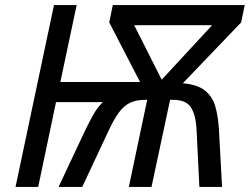

<svg xmlns="http://www.w3.org/2000/svg" viewBox="-20 -734 981 754"><path d="M41 0 192 -714H281L217 -412H530L409 -646L423 -714H941L927 -646L698 -407Q756 -402 785.5 -378Q815 -354 826 -314.5Q837 -275 840 -222L852 0H763L752 -223Q749 -284 729 -313.5Q709 -343 656 -342H648L575 0H486L558 -342H551Q515 -342 491 -330.5Q467 -319 447.5 -293Q428 -267 407 -222L303 0H210L314 -221Q331 -256 347 -284.5Q363 -313 384 -333H200L130 0ZM615 -421 813 -635H507Z"/></svg>

Font: Manna Sans
Style: Italic
Weight: 400
Italic angle: -12°
Designer: Monotype Design Team
Foundry: Monotype Imaging Inc.
Version: Version 2.001.1; ttfautohint (v1.8.2)